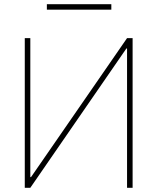

<svg xmlns="http://www.w3.org/2000/svg" viewBox="-20 -892 748 912"><path d="M609.9 -710.9V0H583.5V-661.1L580.6 -662.1L124 0H97.7V-710.9H124V-51.3L127 -50.3L583.5 -710.9ZM508.8 -846.2H202.6V-872.1H508.8Z"/></svg>

Font: Roboto-Thin
Style: Regular
Weight: 250
Designer: Google
Version: Version 1.100141; 2013; ttfautohint (v0.94.14-c901) -l 8 -r 